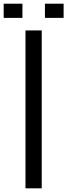

<svg xmlns="http://www.w3.org/2000/svg" viewBox="-63 -1025 366 1045"><path d="M75.7 0V-859.4H164.1V0ZM181.6 -927.7V-1004.9H283.2V-927.7ZM-43 -927.7V-1004.9H59.1V-927.7Z"/></svg>

Font: AntonioLight
Style: Regular
Weight: 300
Designer: Vernon Adams
Foundry: Vernon Adams
Version: Version 1.002